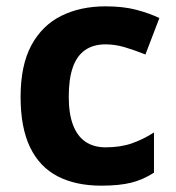

<svg xmlns="http://www.w3.org/2000/svg" viewBox="-20 -576 554 606"><path d="M300 10Q219 10 162 -19.5Q105 -49 75 -111Q45 -173 45 -270Q45 -370 79 -433Q113 -496 173.5 -526Q234 -556 313 -556Q369 -556 410.5 -545Q452 -534 483 -519L439 -404Q404 -418 373.5 -427Q343 -436 313 -436Q274 -436 248 -417.5Q222 -399 209.5 -362.5Q197 -326 197 -271Q197 -217 210.5 -181.5Q224 -146 250 -128.5Q276 -111 313 -111Q360 -111 396 -123.5Q432 -136 466 -158V-31Q432 -9 394.5 0.5Q357 10 300 10Z"/></svg>

Font: Noto Sans Devanagari
Style: Bold
Weight: 700
Version: Version 2.003